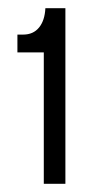

<svg xmlns="http://www.w3.org/2000/svg" viewBox="-20 -779 213 473"><path d="M87.9 -326.2V-649.9H22.9V-693.8H37.1Q62 -693.8 76.2 -711.2Q90.3 -728.5 91.8 -758.8H141.1V-326.2Z"/></svg>

Font: Lumene Sans Condensed
Style: Regular
Weight: 400
Width: 3
Designer: Deni Anggara
Version: Version 1.003;Glyphs 3.1.2 (3151)